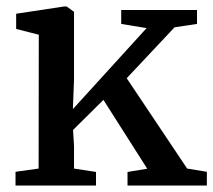

<svg xmlns="http://www.w3.org/2000/svg" viewBox="-20 -574 660 594"><path d="M99.5 -52.5 100 -466.5 30 -484.5V-531.5L178.5 -554H186L209 -537.5V-328.5L205.5 -236.5L433.5 -487L355 -500V-543H589.5V-500L520 -489.5L372 -332L559 -52.5L620 -42.5V0H374.5V-42L435.5 -52L300 -265L206 -172L209 -122.5V-52.5L277 -42V0H28V-42.5Z"/></svg>

Font: Merriweather 48pt Medium
Style: Regular
Weight: 500
Version: Version 2.100